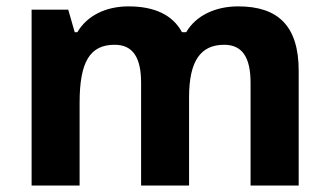

<svg xmlns="http://www.w3.org/2000/svg" viewBox="-20 -576 1022 596"><path d="M566.9 -273.9C566.9 -387.2 603 -437 675.8 -437C732.4 -437 757.8 -397.5 757.8 -318.8V0H907.2V-356C907.2 -496.1 842.8 -556.2 719.2 -556.2C647.5 -556.2 587.4 -526.9 558.1 -476.1H544.9C516.1 -529.3 460.4 -556.2 378.9 -556.2C307.1 -556.2 249.5 -526.4 220.2 -476.1H211.9L191.9 -545.9H78.1V0H227.1V-256.8C227.1 -385.3 259.8 -437 335.9 -437C392.6 -437 418 -397.5 418 -318.8V0H566.9Z"/></svg>

Font: Sahel
Style: Bold
Weight: 700
Foundry: Saber Rastikerdar (saber.rastikerdar@gmail.com)
Version: Version 3.4.0